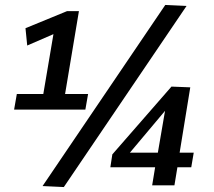

<svg xmlns="http://www.w3.org/2000/svg" viewBox="-20 -749 864 776"><path d="M37 -306 48 -369H155L196 -611L90 -565L83 -635L251 -704H299L243 -369H336L325 -306ZM238 7 152 3 648 -729 734 -725ZM426 -73 434 -125 673 -399 749 -396 706 -132H763L753 -73H697L685 0H595L607 -73ZM505 -132H618L647 -301Z"/></svg>

Font: Georama SemiBold
Style: Italic
Weight: 600
Italic angle: -9°
Designer: Jean-Baptiste Levee
Foundry: Production Type
Version: Version 1.000